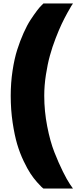

<svg xmlns="http://www.w3.org/2000/svg" viewBox="-20 -880 453 1110"><path d="M401.9 210H231L229 208.5Q225.6 205.6 219.7 200.4Q213.9 195.3 194.1 173.1Q174.3 150.9 156.5 124Q138.7 97.2 116.7 51.3Q94.7 5.4 79.3 -46.4Q64 -98.1 53 -171.6Q42 -245.1 42 -326.2Q42 -400.9 52.5 -470.7Q63 -540.5 79.6 -592.5Q96.2 -644.5 116.5 -689.7Q136.7 -734.9 156.7 -765.4Q176.8 -795.9 193.4 -817.9Q210 -839.8 220.7 -849.6L231 -859.9H401.9Q398.4 -855 392.3 -845.5Q386.2 -835.9 369.1 -804.9Q352.1 -773.9 336.4 -741Q320.8 -708 301.5 -658.2Q282.2 -608.4 268.6 -558.8Q254.9 -509.3 245.4 -447.5Q235.8 -385.7 235.8 -326.2Q235.8 -237.8 252.9 -149.9Q270 -62 294.4 0Q318.8 62 343.3 111.3Q367.7 160.6 384.8 185.5Z"/></svg>

Font: Squarion Black
Style: Regular
Weight: 900
Designer: Natanael Gama
Version: Version 1.00;September 12, 2019;FontCreator 11.5.0.2425 64-b